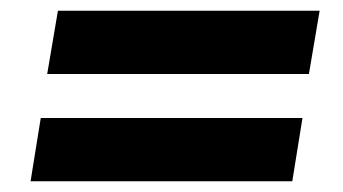

<svg xmlns="http://www.w3.org/2000/svg" viewBox="-20 -466 640 358"><path d="M68 -328 88 -446H576L556 -328ZM37 -128 56 -246H544L525 -128Z"/></svg>

Font: Nunito Sans Black
Style: Italic
Weight: 900
Italic angle: -9°
Designer: Vernon Adams
Foundry: Vernon Adams
Version: Version 3.006; ttfautohint (v1.8.3)